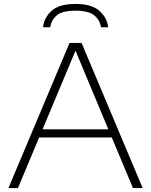

<svg xmlns="http://www.w3.org/2000/svg" viewBox="-20 -959 770 979"><path d="M23 0 334.5 -740H396L707.5 0H658L550 -258H179.5L71.5 0ZM197 -299.5H532.5L365 -700.5ZM199.5 -820Q205 -870 244 -904.5Q283 -939 364.5 -939Q446.5 -939 486.2 -904.2Q526 -869.5 531.5 -820H495Q489 -857.5 460.2 -881Q431.5 -904.5 364.5 -904.5Q297.5 -904.5 269.8 -881Q242 -857.5 236 -820Z"/></svg>

Font: Encode Sans Expanded Expanded ExtraLight
Style: Regular
Weight: 200
Width: 7
Designer: Multiple Designers
Foundry: Impallari Type
Version: Version 3.000; ttfautohint (v1.8.3) -l 8 -r 50 -G 200 -x 14 